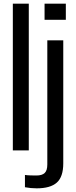

<svg xmlns="http://www.w3.org/2000/svg" viewBox="-20 -820 415 1047"><path d="M50 0V-800H137V0ZM223 -712V-800H339V-712ZM116 201V134Q128 136 146 136.5Q164 137 179 137Q209 137 223.5 123.5Q238 110 238 77V-600H325V71Q325 144 290 175.5Q255 207 180 207Q148 207 116 201Z"/></svg>

Font: Big Shoulders Display SemiBold
Style: Regular
Weight: 600
Designer: Patric King
Foundry: XO Type Co
Version: Version 1.000; ttfautohint (v1.8.2)